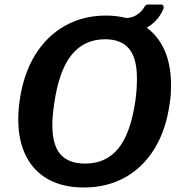

<svg xmlns="http://www.w3.org/2000/svg" viewBox="-20 -821 810 851"><path d="M352 10Q260 10 195 -25.5Q130 -61 95.5 -129Q61 -197 61 -292Q61 -311 62.5 -332.5Q64 -354 67 -375Q84 -494 136 -578Q188 -662 268.5 -707Q349 -752 449 -752Q539 -752 604 -715.5Q669 -679 703.5 -610.5Q738 -542 738 -445Q738 -426 737 -405Q736 -384 732 -362Q716 -245 664.5 -161.5Q613 -78 533 -34Q453 10 352 10ZM357 -96Q450 -96 504.5 -163Q559 -230 580 -374Q584 -403 585.5 -427.5Q587 -452 587 -473Q587 -563 552 -605Q517 -647 446 -647Q353 -647 297 -577.5Q241 -508 220 -360Q216 -334 214 -310Q212 -286 212 -266Q212 -178 248 -137Q284 -96 357 -96ZM694 -801Q702 -801 704.5 -794Q707 -787 703 -779Q690 -748 665 -724Q640 -700 606 -686.5Q572 -673 531 -673L535 -741Q565 -741 587 -755.5Q609 -770 621 -792Q624 -798 629 -799.5Q634 -801 639 -801Z"/></svg>

Font: Libre Franklin Thin SemiBold
Style: Italic
Weight: 600
Italic angle: -8°
Version: Version 3.000